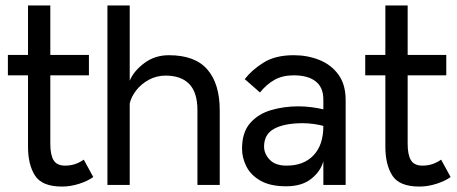

<svg xmlns="http://www.w3.org/2000/svg" viewBox="-20 -680 1682 706"><path d="M208 6Q135 6 109 -34Q83 -74 83 -141V-403H9V-478H83V-660H165V-478H307V-403H165V-151Q165 -111 177 -91Q189 -71 219 -71Q240 -71 257 -77Q274 -83 288 -93L323 -29Q302 -14 270.5 -4Q239 6 208 6Z M375 0V-660H457V-383Q471 -418 510 -447.5Q549 -477 601 -477Q697 -477 742.5 -424.5Q788 -372 788 -274V0H706V-274Q706 -340 676 -371Q646 -402 589 -402Q556 -402 528 -387Q500 -372 481.5 -348.5Q463 -325 457 -300V0Z M1032 5Q974 5 938 -15.5Q902 -36 886 -68Q870 -100 870 -133Q870 -193 899.5 -227Q929 -261 976.5 -275Q1024 -289 1077 -289Q1100 -289 1124 -286Q1148 -283 1169 -278V-314Q1169 -359 1140.5 -381Q1112 -403 1060 -403Q1019 -403 989.5 -386.5Q960 -370 936 -340L880 -389Q905 -422 948.5 -449.5Q992 -477 1060 -477Q1111 -477 1154.5 -459.5Q1198 -442 1224.5 -405.5Q1251 -369 1251 -312V0H1169V-87Q1159 -50 1124.5 -22.5Q1090 5 1032 5ZM1034 -71Q1097 -71 1133 -109Q1169 -147 1169 -217Q1155 -221 1134.5 -224Q1114 -227 1093 -227Q1027 -227 989 -207Q951 -187 951 -141Q951 -115 971.5 -93Q992 -71 1034 -71Z M1522 6Q1449 6 1423 -34Q1397 -74 1397 -141V-403H1323V-478H1397V-660H1479V-478H1621V-403H1479V-151Q1479 -111 1491 -91Q1503 -71 1533 -71Q1554 -71 1571 -77Q1588 -83 1602 -93L1637 -29Q1616 -14 1584.5 -4Q1553 6 1522 6Z"/></svg>

Font: Lil Grotesk Medium
Style: Regular
Weight: 500
Designer: Bastien Sozeau
Foundry: NBR — Bastien Sozeau
Version: Version 3.003; ttfautohint (v1.8.4.7-5d5b);gftools[0.9.33]